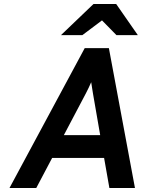

<svg xmlns="http://www.w3.org/2000/svg" viewBox="-20 -941 719 961"><path d="M27.5 0 404 -700H525L655.5 0H527.5L501 -150.5H241L161.5 0ZM299.5 -264.5H481.5L445.5 -472Q444 -482 440.8 -501.5Q437.5 -521 436.5 -529.5Q433 -520.5 424.2 -502.5Q415.5 -484.5 410 -474ZM285 -765 448 -921H561.5L670 -765H563L490.5 -839L392 -765Z"/></svg>

Font: Overpass
Style: Bold Italic
Weight: 700
Italic angle: -10°
Designer: Delve Withrington, Dave Bailey, Thomas Jockin
Foundry: Delve Fonts LLC
Version: Version 4.000; ttfautohint (v1.8.3)